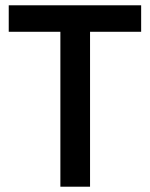

<svg xmlns="http://www.w3.org/2000/svg" viewBox="-20 -705 566 725"><path d="M208 -585H13V-685H513V-585H320V0H208Z"/></svg>

Font: Cairo SemiBold
Style: Regular
Weight: 600
Designer: Mohamed Gaber, Accademia di Belle Arti di Urbino and others
Foundry: Kief Type Foundry, Accademia di Belle Arti di Urbino and others
Version: Version 3.011